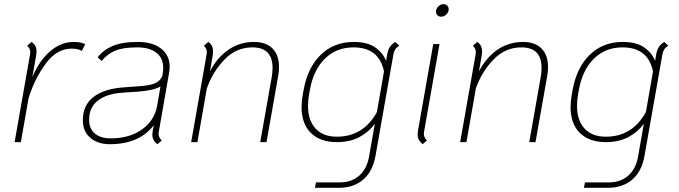

<svg xmlns="http://www.w3.org/2000/svg" viewBox="-20 -681 3252 920"><path d="M388 -469 372 -437Q355 -448 323 -448Q252 -448 199 -376Q146 -304 117 -211L80 0H50L124 -420Q125 -424 125 -432Q125 -449 110 -462L131 -480Q144 -471 149.5 -460.5Q155 -450 155 -435Q155 -430 153 -414L135 -312Q169 -392 221 -436Q273 -480 333 -480Q369 -480 388 -469Z M741 -50Q740 -47 740 -40Q740 -23 755 -8L734 10Q710 -9 710 -35Q710 -42 712 -56L717 -81Q647 10 506 10Q449 10 413 -20.5Q377 -51 377 -105Q377 -177 427.5 -216Q478 -255 568 -262L661 -269Q705 -273 727 -284Q749 -295 758 -318L760 -331Q762 -340 762 -356Q762 -403 729 -428.5Q696 -454 638 -454Q570 -454 532.5 -438.5Q495 -423 467 -389L448 -406Q474 -441 519 -460.5Q564 -480 642 -480Q711 -480 752 -448Q793 -416 793 -361Q793 -348 790 -331ZM749 -267Q719 -248 643 -242L568 -237Q492 -232 449.5 -199.5Q407 -167 407 -107Q407 -65 434 -41.5Q461 -18 511 -18Q600 -18 660 -60.5Q720 -103 733 -174Z M1317 -360Q1317 -337 1313 -317L1257 0H1227L1282 -312Q1286 -333 1286 -356Q1286 -454 1189 -454Q1112 -454 1055.5 -395.5Q999 -337 971 -257L926 0H896L970 -420Q971 -425 971 -433Q971 -448 957 -462L978 -480Q1001 -465 1001 -434Q1001 -428 999 -414L986 -339Q1021 -406 1075 -443Q1129 -480 1197 -480Q1255 -480 1286 -448.5Q1317 -417 1317 -360Z M1893 -462Q1880 -454 1874 -444.5Q1868 -435 1865 -420L1779 67Q1766 140 1720.5 179.5Q1675 219 1603 219H1489L1494 193H1608Q1665 193 1702 160Q1739 127 1749 66L1776 -88Q1749 -50 1703.5 -25Q1658 0 1594 0Q1514 0 1469.5 -44Q1425 -88 1425 -168Q1425 -196 1431 -229L1435 -251Q1454 -357 1517 -418.5Q1580 -480 1675 -480Q1740 -480 1777.5 -454Q1815 -428 1830 -389L1834 -413Q1838 -440 1847.5 -455Q1857 -470 1874 -480ZM1786 -144 1820 -339Q1796 -454 1674 -454Q1592 -454 1537 -400Q1482 -346 1465 -251L1461 -229Q1456 -204 1456 -173Q1456 -104 1492 -65Q1528 -26 1594 -26Q1721 -26 1786 -144Z M2069 -625Q2069 -639 2080 -650Q2091 -661 2105 -661Q2116 -661 2123 -654Q2130 -647 2130 -637Q2130 -623 2119 -612Q2108 -601 2094 -601Q2083 -601 2076 -608Q2069 -615 2069 -625ZM1981 -37Q1981 -42 1983 -56L2056 -470H2086L2012 -50Q2011 -46 2011 -39Q2011 -22 2026 -8L2005 10Q1981 -10 1981 -37Z M2606 -360Q2606 -337 2602 -317L2546 0H2516L2571 -312Q2575 -333 2575 -356Q2575 -454 2478 -454Q2401 -454 2344.5 -395.5Q2288 -337 2260 -257L2215 0H2185L2259 -420Q2260 -425 2260 -433Q2260 -448 2246 -462L2267 -480Q2290 -465 2290 -434Q2290 -428 2288 -414L2275 -339Q2310 -406 2364 -443Q2418 -480 2486 -480Q2544 -480 2575 -448.5Q2606 -417 2606 -360Z M3182 -462Q3169 -454 3163 -444.5Q3157 -435 3154 -420L3068 67Q3055 140 3009.5 179.5Q2964 219 2892 219H2778L2783 193H2897Q2954 193 2991 160Q3028 127 3038 66L3065 -88Q3038 -50 2992.5 -25Q2947 0 2883 0Q2803 0 2758.5 -44Q2714 -88 2714 -168Q2714 -196 2720 -229L2724 -251Q2743 -357 2806 -418.5Q2869 -480 2964 -480Q3029 -480 3066.5 -454Q3104 -428 3119 -389L3123 -413Q3127 -440 3136.5 -455Q3146 -470 3163 -480ZM3075 -144 3109 -339Q3085 -454 2963 -454Q2881 -454 2826 -400Q2771 -346 2754 -251L2750 -229Q2745 -204 2745 -173Q2745 -104 2781 -65Q2817 -26 2883 -26Q3010 -26 3075 -144Z"/></svg>

Font: KoHo ExtraLight
Style: Italic
Weight: 275
Italic angle: -10°
Version: Version 1.000; ttfautohint (v1.6)